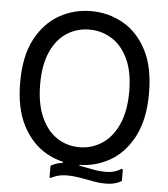

<svg xmlns="http://www.w3.org/2000/svg" viewBox="-54 -761 761 870"><g transform="rotate(5 326.5 -325.5)"><path d="M33 -363Q33 -483 74 -560Q115 -637 181.5 -674.5Q248 -712 326 -712Q405 -712 471.5 -674.5Q538 -637 578.5 -560Q619 -483 619 -363Q619 -244 578 -166Q537 -88 470.5 -50.5Q404 -13 326 -13Q248 -13 181.5 -50.5Q115 -88 74 -166Q33 -244 33 -363ZM124 -363Q124 -274 151 -213.5Q178 -153 223.5 -123Q269 -93 326 -93Q381 -93 427.5 -123Q474 -153 501.5 -213.5Q529 -274 529 -363Q529 -452 501.5 -511Q474 -570 427.5 -599Q381 -628 326 -628Q269 -628 223 -598.5Q177 -569 150.5 -510Q124 -451 124 -363ZM531 -10V43Q503 59 471 60.5Q439 62 405 56Q371 50 337 44Q303 38 270.5 39.5Q238 41 209 57L203 55V2Q232 -15 264 -16Q296 -17 330 -10.5Q364 -4 398 2.5Q432 9 464.5 7.5Q497 6 525 -12ZM257 -25H333V0H257Z"/></g></svg>

Font: Phudu
Style: Regular
Weight: 400
Version: Version 1.005;gftools[0.9.23]